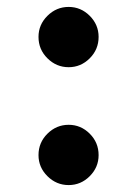

<svg xmlns="http://www.w3.org/2000/svg" viewBox="-20 -530 400 560"><path d="M92.3 -422.4Q92.3 -458 118.4 -483.9Q144.5 -509.8 180.2 -509.8Q215.8 -509.8 241.7 -483.9Q267.6 -458 267.6 -422.4Q267.6 -385.7 241.7 -359.9Q215.8 -334 180.2 -334Q144.5 -334 118.4 -359.9Q92.3 -385.7 92.3 -422.4ZM92.3 -77.6Q92.3 -114.3 118.4 -140.1Q144.5 -166 180.2 -166Q215.8 -166 241.7 -140.1Q267.6 -114.3 267.6 -77.6Q267.6 -42 241.7 -16.1Q215.8 9.8 180.2 9.8Q144.5 9.8 118.4 -16.1Q92.3 -42 92.3 -77.6Z"/></svg>

Font: Now Alt
Style: Bold
Weight: 700
Designer: Alfredo Marco Pradil
Foundry: Alfredo Marco Pradil
Version: Version 1.002;PS 001.002;hotconv 1.0.88;makeotf.lib2.5.64775